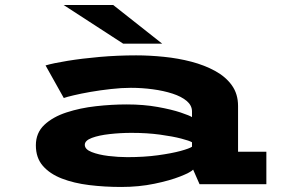

<svg xmlns="http://www.w3.org/2000/svg" viewBox="-20 -732 1140 763"><path d="M461.5 11Q395.5 11 334.5 3.5Q273.5 -4 225.8 -22.5Q178 -41 150.2 -73Q122.5 -105 122.5 -154.5Q122.5 -204 156.2 -235.8Q190 -267.5 244.2 -285.2Q298.5 -303 361.5 -310Q424.5 -317 483.5 -317Q550.5 -317 606.2 -307Q662 -297 698.2 -284.8Q734.5 -272.5 743 -266.5V-289Q743 -313 722 -330.8Q701 -348.5 665.5 -360Q630 -371.5 587 -377.2Q544 -383 500 -383Q463 -383 420.8 -378.2Q378.5 -373.5 339.8 -366.8Q301 -360 272.5 -353.2Q244 -346.5 233.5 -342.5L161 -472Q191.5 -481 248.2 -490.2Q305 -499.5 376.2 -505.8Q447.5 -512 521 -512Q574.5 -512 631.2 -506.2Q688 -500.5 740.5 -486.8Q793 -473 835 -450Q877 -427 901.5 -392.8Q926 -358.5 926 -311V-129H1038.5V0H773L747.5 -58Q737.5 -47 696.2 -30.8Q655 -14.5 593.5 -1.8Q532 11 461.5 11ZM486 -107.5Q553 -107.5 607.5 -115Q662 -122.5 697.8 -132.2Q733.5 -142 743 -149V-166.5Q734 -172.5 700.5 -181.2Q667 -190 615.8 -197Q564.5 -204 502.5 -204Q458.5 -204 415.8 -199.2Q373 -194.5 345 -184Q317 -173.5 317 -156.5Q317 -138.5 344.2 -127.8Q371.5 -117 410.8 -112.2Q450 -107.5 486 -107.5ZM469.5 -558.5 233 -712H430L624.5 -558.5Z"/></svg>

Font: Trispace Expanded
Style: Bold
Weight: 700
Width: 7
Designer: Tyler Finck
Foundry: Etcetera Type Company
Version: Version 1.210; ttfautohint (v1.8.3)